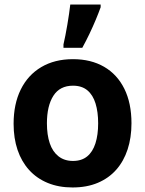

<svg xmlns="http://www.w3.org/2000/svg" viewBox="-20 -817 640 847"><path d="M300 10Q239 10 190.5 -10Q142 -30 108.5 -67Q75 -104 57.5 -155.5Q40 -207 40 -271Q40 -358 71.5 -422Q103 -486 162 -521Q221 -556 302 -556Q381 -556 439 -522.5Q497 -489 528.5 -425.5Q560 -362 560 -273Q560 -210 543 -158Q526 -106 493 -68.5Q460 -31 411.5 -10.5Q363 10 300 10ZM302 -107Q340 -107 364.5 -127Q389 -147 401 -184.5Q413 -222 413 -273Q413 -323 401.5 -360.5Q390 -398 365.5 -418.5Q341 -439 302 -439Q244 -439 215.5 -394.5Q187 -350 187 -273Q187 -222 199.5 -185Q212 -148 238 -127.5Q264 -107 302 -107ZM260 -621Q264 -639 268.5 -661Q273 -683 277 -707.5Q281 -732 284.5 -755Q288 -778 290 -797H424V-785Q415 -760 402.5 -730Q390 -700 375 -668.5Q360 -637 343 -606H260Z"/></svg>

Font: Noto Sans Mono
Style: Bold
Weight: 700
Designer: Monotype Design Team
Foundry: Monotype Imaging Inc.
Version: Version 2.014